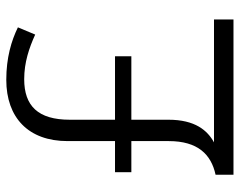

<svg xmlns="http://www.w3.org/2000/svg" viewBox="-96 -667 763 611"><g transform="rotate(-90 285.5 -361.5)"><path d="M337 -723C217 -723 142 -653 142 -528V-377H43V-325H142V-206C142 -114 100 -71 35 -57V0H529V-62H138C176 -83 210 -122 210 -207V-325H412V-377H210V-521C210 -622 254 -666 339 -666C393 -666 439 -650 481 -631L504 -686C461 -707 407 -723 337 -723Z"/></g></svg>

Font: Noto Sans Thaana Light
Style: Regular
Weight: 300
Designer: David Williams
Foundry: Google Inc.
Version: Version 3.001